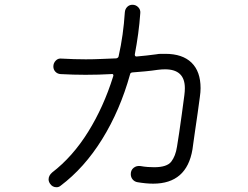

<svg xmlns="http://www.w3.org/2000/svg" viewBox="-20 -783 1040 806"><path d="M234 -3Q227 3 217 3Q200 3 190 -12Q184 -21 184 -30Q184 -46 199 -59Q285 -125 350 -229.5Q415 -334 455 -462Q455 -463 455.5 -464Q456 -465 456 -466Q456 -474 447 -472Q395 -469 339 -469Q288 -469 234 -472Q221 -473 212.5 -482Q204 -491 204 -504Q204 -518 214 -528.5Q224 -539 239 -537Q292 -534 340 -534Q374 -534 405.5 -535.5Q437 -537 468 -538Q477 -540 478 -547Q488 -591 494.5 -637.5Q501 -684 504 -731Q505 -745 514 -754Q523 -763 536 -763Q550 -763 560 -753Q570 -743 569 -729Q566 -685 560 -641Q554 -597 546 -555V-553Q546 -545 555 -546Q575 -548 595.5 -550Q616 -552 636 -555Q646 -557 655.5 -557Q665 -557 674 -557Q746 -557 784 -520Q822 -483 822 -413Q822 -396 819 -376Q815 -344 809.5 -306.5Q804 -269 799 -234.5Q794 -200 791 -178Q788 -156 788 -156Q764 -12 623 -12Q594 -12 558 -18Q545 -20 537 -29.5Q529 -39 529 -52Q529 -69 541 -78.5Q553 -88 569 -86Q586 -83 600.5 -82Q615 -81 627 -81Q681 -81 699 -104.5Q717 -128 723 -167Q727 -189 732 -224.5Q737 -260 743 -302Q749 -344 754 -384Q755 -392 755.5 -399Q756 -406 756 -413Q756 -492 673 -492Q666 -492 658.5 -491.5Q651 -491 643 -490Q616 -486 589.5 -483.5Q563 -481 536 -479Q527 -478 526 -471Q484 -320 409 -199Q334 -78 234 -3Z"/></svg>

Font: Kiwi Maru Light
Style: Regular
Weight: 300
Designer: Hiroki-Chan
Version: Version 1.100